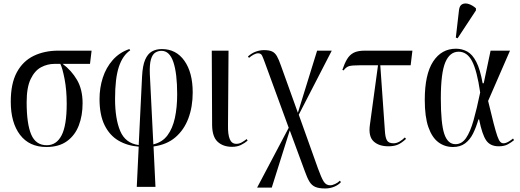

<svg xmlns="http://www.w3.org/2000/svg" viewBox="-20 -823 2947 1088"><path d="M243 10Q146 10 93.5 -59Q41 -128 41 -247Q41 -350 75.5 -413.5Q110 -477 171 -506.5Q232 -536 311 -536H499L490 -461H335Q385 -424 416.5 -370Q448 -316 448 -238Q448 -168 426.5 -112Q405 -56 359.5 -23Q314 10 243 10ZM245 0Q300 0 329 -56Q358 -112 358 -235Q358 -313 346 -375Q334 -437 322 -461H288Q249 -461 213 -442Q177 -423 154 -375.5Q131 -328 131 -244Q131 -121 157 -60.5Q183 0 245 0Z M755 236 766 8Q701 3 651 -26.5Q601 -56 572.5 -114Q544 -172 544 -262Q544 -325 562.5 -382.5Q581 -440 619 -483Q657 -526 713 -545L718 -538Q675 -509 653.5 -444Q632 -379 632 -263Q632 -149 661.5 -80Q691 -11 766 -1L785 -389Q788 -451 802.5 -484.5Q817 -518 841 -531.5Q865 -545 897 -545Q978 -545 1025 -478.5Q1072 -412 1072 -299Q1072 -218 1047.5 -152.5Q1023 -87 974 -45Q925 -3 850 7L861 236ZM829 -404 849 -5Q900 -17 929 -56Q958 -95 971 -154.5Q984 -214 984 -289Q984 -407 962.5 -471Q941 -535 895 -535Q876 -535 860 -525Q844 -515 835.5 -487Q827 -459 829 -404Z M1295 9Q1245 9 1214 -19Q1183 -47 1182 -113L1180 -536H1275L1272 -112Q1271 -61 1282 -34.5Q1293 -8 1319 -8Q1336 -8 1350.5 -16.5Q1365 -25 1378 -35L1383 -26Q1367 -12 1345.5 -1.5Q1324 9 1295 9Z M1823 245Q1788 245 1767.5 236.5Q1747 228 1734 207Q1721 186 1708 149L1622 -84L1520 240H1437L1616 -99L1481 -468Q1472 -493 1465.5 -507Q1459 -521 1443 -521Q1431 -521 1416.5 -513Q1402 -505 1391 -495L1385 -503Q1406 -522 1429.5 -530.5Q1453 -539 1476 -539Q1505 -539 1521.5 -531.5Q1538 -524 1549 -505Q1560 -486 1572 -451L1668 -184L1777 -536H1860L1673 -173L1782 132Q1801 185 1814.5 206Q1828 227 1851 227Q1863 227 1879 219.5Q1895 212 1906 201L1912 209Q1898 225 1874 235Q1850 245 1823 245Z M2181 6Q2127 6 2097 -22Q2067 -50 2076 -115L2122 -453H2017Q1976 -453 1959 -448.5Q1942 -444 1927 -424L1920 -427Q1932 -463 1946.5 -487.5Q1961 -512 1984 -524Q2007 -536 2048 -536H2317L2307 -453H2135L2161 -82Q2163 -45 2172.5 -28Q2182 -11 2210 -11Q2227 -11 2243.5 -20.5Q2260 -30 2274 -44L2281 -36Q2254 -11 2232.5 -2.5Q2211 6 2181 6Z M2547 10Q2500 10 2464 -17Q2428 -44 2407.5 -102.5Q2387 -161 2387 -257Q2387 -402 2434.5 -474.5Q2482 -547 2564 -547Q2598 -547 2627.5 -531Q2657 -515 2679 -472.5Q2701 -430 2715 -351H2721L2760 -536H2870L2746 -251Q2765 -171 2777.5 -123Q2790 -75 2798.5 -51Q2807 -27 2815 -19Q2823 -11 2833 -11Q2846 -11 2862 -20.5Q2878 -30 2887 -38L2893 -29Q2879 -17 2858.5 -5.5Q2838 6 2806 6Q2758 6 2735 -27.5Q2712 -61 2695 -146H2691Q2678 -101 2660.5 -66Q2643 -31 2615.5 -10.5Q2588 10 2547 10ZM2561 -6Q2597 -6 2621 -41Q2645 -76 2663.5 -141.5Q2682 -207 2701 -299Q2683 -423 2655 -476.5Q2627 -530 2579 -530Q2529 -530 2503.5 -470Q2478 -410 2478 -266Q2478 -123 2497.5 -64.5Q2517 -6 2561 -6ZM2573 -606 2563 -610 2581 -766Q2584 -792 2600 -799.5Q2616 -807 2637 -800Q2658 -793 2677 -776V-764Z"/></svg>

Font: Noto Serif Display Condensed
Style: Regular
Weight: 400
Width: 3
Designer: Monotype Design Team
Foundry: Monotype Imaging Inc.
Version: Version 2.009